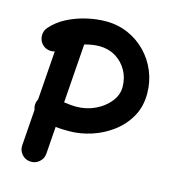

<svg xmlns="http://www.w3.org/2000/svg" viewBox="-115 -817 870 975"><g transform="rotate(15 319.5 -329.5)"><path d="M47.4 -521Q27.8 -538.6 26.1 -565.7Q24.4 -592.8 42 -612.8Q74.2 -649.9 121.1 -674.1Q168 -698.2 220.5 -710.4Q272.9 -722.7 322.8 -722.7Q385.7 -722.7 439.7 -699Q493.7 -675.3 533.9 -633.5Q574.2 -591.8 596.4 -537.4Q618.7 -482.9 618.7 -420.9Q618.7 -352.1 588.4 -299.1Q558.1 -246.1 508.8 -209.5Q459.5 -172.9 400.9 -154.1Q342.3 -135.3 285.6 -135.3Q271.5 -135.3 252.7 -135.7Q233.9 -136.2 213.4 -138.7L203.1 4.4Q201.2 31.2 180.9 48.8Q160.6 66.4 133.8 64.5Q106.9 63 89.4 42.7Q71.8 22.5 73.7 -4.4L87.4 -194.3Q78.1 -218.8 87.4 -242.2Q89.4 -246.6 91.3 -250.5L109.9 -507.8Q94.2 -502.9 77.4 -506.1Q60.5 -509.3 47.4 -521ZM322.8 -592.3Q304.2 -592.3 284.4 -589.1Q264.6 -585.9 245.1 -580.6L222.7 -270Q240.2 -267.6 257.8 -266.1Q275.4 -264.6 285.6 -264.6Q339.8 -264.6 386.2 -286.6Q432.6 -308.6 460.9 -344.5Q489.3 -380.4 489.3 -420.9Q489.3 -469.7 467.3 -508.5Q445.3 -547.4 407.7 -569.8Q370.1 -592.3 322.8 -592.3Z"/></g></svg>

Font: Mikhak-DS2-FD Bold
Style: Regular
Weight: 700
Designer: Amin Abedi
Version: Version 3.4